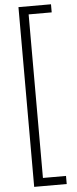

<svg xmlns="http://www.w3.org/2000/svg" viewBox="-67 -833 447 1111"><g transform="rotate(-5 157.0 -278.0)"><path d="M85 244H274V197H140V-753H274V-800H85Z"/></g></svg>

Font: Noto Sans Malayalam SemiCondensed Light
Style: Regular
Weight: 300
Width: 4
Designer: Jelle Bosma - Monotype Design Team
Foundry: Monotype Imaging Inc.
Version: Version 2.104